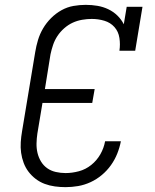

<svg xmlns="http://www.w3.org/2000/svg" viewBox="-20 -763 640 791"><path d="M250 8Q228 8 206 5Q184 2 164 -5.5Q144 -13 127 -26Q110 -39 97.5 -55.5Q85 -72 77.5 -92Q70 -112 67 -133.5Q64 -155 65.5 -177.5Q67 -200 71 -223L125 -548Q129 -573 136.5 -598Q144 -623 157.5 -646Q171 -669 190.5 -688.5Q210 -708 233.5 -721Q257 -734 282.5 -738.5Q308 -743 333 -743Q358 -743 381.5 -739Q405 -735 426 -725Q447 -715 463.5 -699Q480 -683 490 -663L502 -735H567L537 -554H472Q476 -580 472 -606.5Q468 -633 451.5 -651.5Q435 -670 410 -677.5Q385 -685 358 -685Q339 -685 318.5 -681.5Q298 -678 279.5 -669.5Q261 -661 244.5 -646.5Q228 -632 216.5 -614.5Q205 -597 198.5 -577.5Q192 -558 188 -539L165 -396H370L360 -339H155L134 -213Q131 -193 130.5 -172.5Q130 -152 134.5 -133Q139 -114 149 -97.5Q159 -81 174.5 -70Q190 -59 210 -54.5Q230 -50 250 -50Q277 -50 305 -57.5Q333 -65 356 -83.5Q379 -102 393.5 -127.5Q408 -153 413 -181H478Q473 -155 463 -130Q453 -105 437 -82.5Q421 -60 399.5 -42Q378 -24 353 -12.5Q328 -1 302 3.5Q276 8 250 8Z"/></svg>

Font: Iosevka Etoile Light Oblique
Style: Regular
Weight: 300
Italic angle: -9°
Designer: Belleve Invis
Foundry: Belleve Invis
Version: Version 15.5.2; ttfautohint (v1.8.4)